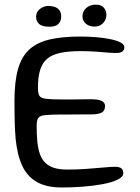

<svg xmlns="http://www.w3.org/2000/svg" viewBox="-20 -778 605 830"><path d="M247 32.5Q181.5 32.5 139.8 9Q98 -14.5 76.2 -61.2Q54.5 -108 47.5 -178.5Q46 -196 45 -215Q44 -234 43.5 -254.5Q43 -275 42.8 -296.8Q42.5 -318.5 42.5 -341.5Q42.5 -425.5 58 -479.8Q73.5 -534 107.2 -564.5Q141 -595 195.2 -607.5Q249.5 -620 326.5 -620Q364 -620 398.5 -617Q433 -614 459.8 -608.2Q486.5 -602.5 502 -594Q517.5 -585.5 517.5 -574Q517.5 -563 510.8 -557Q504 -551 493 -549.5Q477.5 -548 452 -550.2Q426.5 -552.5 394.5 -554.8Q362.5 -557 328.5 -557Q276.5 -557 241 -549.5Q205.5 -542 184.2 -524.2Q163 -506.5 153.5 -475.5Q144 -444.5 144 -398.5Q144 -375.5 149.8 -364.8Q155.5 -354 178 -351Q200.5 -348 249.5 -348Q260 -348 276.5 -348Q293 -348 311.2 -348.2Q329.5 -348.5 345.2 -348.8Q361 -349 369.5 -349Q407 -349 420.5 -341.5Q434 -334 434 -319.5Q434 -298.5 418.8 -291Q403.5 -283.5 376 -283.5Q364 -283.5 348 -283.5Q332 -283.5 314.5 -283.2Q297 -283 280.5 -283Q264 -283 251.5 -283Q200 -283 176 -280.5Q152 -278 145.2 -267.8Q138.5 -257.5 138.5 -234.5Q138.5 -196 141.5 -165.2Q144.5 -134.5 152.5 -112Q160.5 -89.5 175.5 -74.5Q190.5 -59.5 214 -52.2Q237.5 -45 271.5 -45Q314 -45 354.8 -48Q395.5 -51 428 -54Q460.5 -57 478 -57Q496.5 -57 504.8 -50Q513 -43 513 -29.5Q513 -13.5 488.5 -1.5Q464 10.5 424.2 18Q384.5 25.5 337.8 29Q291 32.5 247 32.5ZM195 -662.5Q162.5 -662.5 149.2 -674.2Q136 -686 136 -705.5Q136 -727 153.2 -739.8Q170.5 -752.5 189 -752.5Q203.5 -752.5 216.2 -748.2Q229 -744 236.8 -733.8Q244.5 -723.5 244.5 -705.5Q244.5 -687.5 232.8 -675Q221 -662.5 195 -662.5ZM388.5 -663Q366 -663 351.2 -675.5Q336.5 -688 336.5 -707Q336.5 -729.5 353.2 -743.8Q370 -758 394.5 -758Q417.5 -758 428.8 -744.8Q440 -731.5 440 -714.5Q440 -693.5 425.8 -678.2Q411.5 -663 388.5 -663Z"/></svg>

Font: Gluten Light
Style: Regular
Weight: 300
Designer: Tyler Finck
Foundry: Etcetera Type Company
Version: Version 1.300